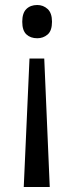

<svg xmlns="http://www.w3.org/2000/svg" viewBox="-20 -564 297 768"><path d="M188 -477Q188 -441 170.5 -426Q153 -411 129 -411Q102 -411 85.5 -426.5Q69 -442 69 -477Q69 -512 85.5 -528Q102 -544 129 -544Q153 -544 170.5 -528Q188 -512 188 -477ZM98 -330H157L179 184H75Z"/></svg>

Font: Noto Sans Ethiopic SemCond
Style: Regular
Weight: 400
Width: 4
Designer: Monotype Design Team
Foundry: Monotype Imaging Inc.
Version: Version 2.102; ttfautohint (v1.8.4.7-5d5b)